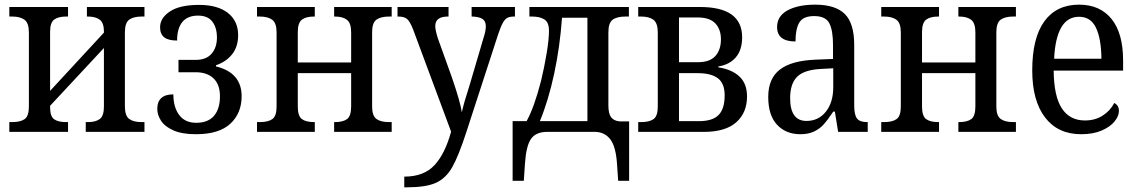

<svg xmlns="http://www.w3.org/2000/svg" viewBox="-20 -566 4884 824"><path d="M20 -42H32Q68 -42 86 -55Q104 -68 104 -109V-426Q104 -467 85.5 -481Q67 -495 32 -495H20V-536H272V-495H264Q230 -495 212.5 -482Q195 -469 195 -430V-176L426 -426V-431Q426 -468 408 -481.5Q390 -495 357 -495H353V-536H600V-495H588Q553 -495 534.5 -481.5Q516 -468 516 -427V-110Q516 -69 534.5 -55.5Q553 -42 588 -42H600V0H348V-42H357Q391 -42 408.5 -55.5Q426 -69 426 -108V-360L195 -112V-106Q195 -67 212 -54.5Q229 -42 263 -42H272V0H20Z M655 -98Q655 -161 724 -161Q724 -106 749 -72.5Q774 -39 822 -39Q873 -39 898.5 -69Q924 -99 924 -153Q924 -203 896.5 -229.5Q869 -256 819 -256H746V-309H820Q865 -309 888 -335.5Q911 -362 911 -405Q911 -447 891.5 -473Q872 -499 830 -499Q785 -499 762.5 -471.5Q740 -444 740 -392Q702 -392 684.5 -406Q667 -420 667 -449Q667 -489 709.5 -517Q752 -545 834 -545Q914 -545 958 -510.5Q1002 -476 1002 -415Q1002 -366 976.5 -333.5Q951 -301 907 -286V-281Q1017 -254 1017 -153Q1017 -80 968.5 -35Q920 10 821 10Q761 10 724 -6.5Q687 -23 671 -48Q655 -73 655 -98Z M1083 -42H1095Q1131 -42 1149 -55Q1167 -68 1167 -109V-427Q1167 -467 1148.5 -481Q1130 -495 1095 -495H1083V-536H1331V-495H1328Q1293 -495 1275.5 -481.5Q1258 -468 1258 -428V-298H1487V-427Q1487 -467 1469 -481Q1451 -495 1417 -495H1414V-536H1661V-495H1650Q1614 -495 1595.5 -481.5Q1577 -468 1577 -428V-109Q1577 -69 1595.5 -55.5Q1614 -42 1650 -42H1661V0H1414V-42H1417Q1452 -42 1469.5 -55Q1487 -68 1487 -109V-252H1258V-109Q1258 -68 1275.5 -55Q1293 -42 1328 -42H1331V0H1083Z M1715 192Q1799 192 1844.5 143Q1890 94 1916 -1L1752 -442Q1739 -474 1727 -484.5Q1715 -495 1689 -495H1686V-536H1905V-495H1902Q1848 -495 1848 -454Q1848 -437 1859 -402L1920 -232Q1956 -127 1962 -84Q1969 -119 1997 -206L2055 -403Q2065 -433 2065 -453Q2065 -475 2051 -484.5Q2037 -494 2007 -495H2004V-536H2190V-495H2187Q2168 -495 2157.5 -489.5Q2147 -484 2138 -468Q2129 -452 2118 -419L1982 -1Q1948 104 1920.5 152Q1893 200 1850 219Q1807 238 1724 238H1715Z M2180 -46H2240Q2273 -106 2302 -219Q2316 -277 2326 -337Q2336 -397 2336 -434Q2336 -470 2316.5 -482.5Q2297 -495 2263 -495H2252V-536H2679V-495H2665Q2628 -495 2609.5 -481.5Q2591 -468 2591 -427V-113Q2591 -78 2603 -62.5Q2615 -47 2640 -45H2680V210H2633L2628 137Q2623 64 2600 33Q2577 2 2537 0H2328Q2280 0 2259 30Q2238 60 2233 136L2228 210H2180ZM2501 -46V-490H2392Q2383 -365 2358.5 -250.5Q2334 -136 2297 -46Z M2719 -42H2731Q2767 -42 2785 -55Q2803 -68 2803 -109V-426Q2803 -467 2784.5 -481Q2766 -495 2731 -495H2719V-536H2984Q3165 -536 3165 -406Q3165 -351 3137.5 -319.5Q3110 -288 3063 -281V-277Q3121 -268 3153.5 -237.5Q3186 -207 3186 -152Q3186 -82 3139.5 -41Q3093 0 3001 0H2719ZM2975 -299Q3026 -299 3050 -325.5Q3074 -352 3074 -397Q3074 -440 3050 -465.5Q3026 -491 2975 -491H2894V-299ZM2979 -46Q3038 -46 3064 -72.5Q3090 -99 3090 -157Q3090 -208 3061 -230Q3032 -252 2975 -252H2894V-46Z M3277 -150Q3277 -229 3327 -267.5Q3377 -306 3481 -310L3555 -313V-373Q3555 -436 3539 -466.5Q3523 -497 3474 -497Q3427 -497 3410.5 -469.5Q3394 -442 3394 -388Q3315 -388 3315 -450Q3315 -497 3360 -521.5Q3405 -546 3479 -546Q3565 -546 3605.5 -506Q3646 -466 3646 -373V-114Q3646 -73 3658 -57.5Q3670 -42 3701 -42H3704V0H3577L3563 -87H3556Q3532 -51 3515.5 -32.5Q3499 -14 3474.5 -2Q3450 10 3415 10Q3353 10 3315 -30.5Q3277 -71 3277 -150ZM3556 -191V-273L3501 -270Q3430 -266 3400.5 -236Q3371 -206 3371 -145Q3371 -47 3441 -47Q3493 -47 3524.5 -87Q3556 -127 3556 -191Z M3762 -42H3774Q3810 -42 3828 -55Q3846 -68 3846 -109V-427Q3846 -467 3827.5 -481Q3809 -495 3774 -495H3762V-536H4010V-495H4007Q3972 -495 3954.5 -481.5Q3937 -468 3937 -428V-298H4166V-427Q4166 -467 4148 -481Q4130 -495 4096 -495H4093V-536H4340V-495H4329Q4293 -495 4274.5 -481.5Q4256 -468 4256 -428V-109Q4256 -69 4274.5 -55.5Q4293 -42 4329 -42H4340V0H4093V-42H4096Q4131 -42 4148.5 -55Q4166 -68 4166 -109V-252H3937V-109Q3937 -68 3954.5 -55Q3972 -42 4007 -42H4010V0H3762Z M4410 -264Q4410 -403 4462 -474.5Q4514 -546 4611 -546Q4701 -546 4750.5 -484.5Q4800 -423 4800 -306V-263H4502Q4503 -153 4537 -101Q4571 -49 4636 -49Q4680 -49 4712.5 -70Q4745 -91 4762 -124Q4782 -114 4782 -90Q4782 -68 4763.5 -45Q4745 -22 4708.5 -6Q4672 10 4620 10Q4520 10 4465 -62Q4410 -134 4410 -264ZM4707 -314Q4706 -400 4683.5 -447Q4661 -494 4611 -494Q4561 -494 4534.5 -448Q4508 -402 4504 -314Z"/></svg>

Font: Noto Serif Narrow
Style: Regular
Weight: 400
Width: 4
Designer: Monotype Design Team
Foundry: Monotype Imaging Inc.
Version: Version 1.001